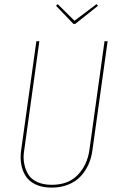

<svg xmlns="http://www.w3.org/2000/svg" viewBox="-20 -875 561 905"><path d="M435.1 -855.5 441.9 -847.7 334.5 -762.2H326.2L244.1 -847.7L252 -855.5L331.1 -777.3ZM487.3 -680.7 415.5 -165.5Q410.6 -129.9 396.7 -99.1Q382.8 -68.4 359.9 -43.7Q336.9 -19 301.8 -4.9Q266.6 9.3 223.6 9.3Q180.2 9.3 148.9 -5.1Q117.7 -19.5 101.6 -44.4Q85.4 -69.3 80.1 -100.1Q74.7 -130.9 79.6 -166.5L151.4 -680.7H165.5L94.2 -167Q88.4 -134.3 94 -104.7Q99.6 -75.2 113.3 -52.7Q127 -30.3 155.5 -17.1Q184.1 -3.9 224.1 -3.9Q302.2 -3.9 346.9 -50.8Q391.6 -97.7 401.4 -168L472.7 -680.7Z"/></svg>

Font: Fira Sans Compressed Hair
Style: Italic
Weight: 100
Width: 3
Italic angle: -8°
Designer: Carrois Corporate & Edenspiekermann AG
Foundry: Carrois Corporate GbR & Edenspiekermann AG
Version: Version 4.203;PS 004.203;hotconv 1.0.88;makeotf.lib2.5.64775